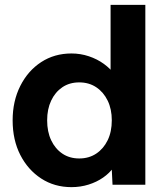

<svg xmlns="http://www.w3.org/2000/svg" viewBox="-20 -760 682 790"><path d="M32 -265Q32 -344 63.5 -406.5Q95 -469 149.5 -504.5Q204 -540 274 -540Q311 -540 345.5 -528.5Q380 -517 407.5 -497Q435 -477 452 -452.5Q469 -428 471 -402L435 -395V-740H578V0H443L437 -122L465 -119Q463 -94 447 -71Q431 -48 404.5 -29.5Q378 -11 344.5 -0.5Q311 10 274 10Q204 10 149.5 -25.5Q95 -61 63.5 -122.5Q32 -184 32 -265ZM440 -265Q440 -311 423 -346Q406 -381 376 -401Q346 -421 306 -421Q266 -421 236.5 -401Q207 -381 190.5 -346Q174 -311 174 -265Q174 -218 190.5 -183Q207 -148 236.5 -128Q266 -108 306 -108Q346 -108 376 -128Q406 -148 423 -183Q440 -218 440 -265Z"/></svg>

Font: Our Lexend SemiBold
Style: Regular
Weight: 600
Designer: Bonnie Shaver-Troup, Thomas Jockin
Foundry: Lexend
Version: Version 1.007